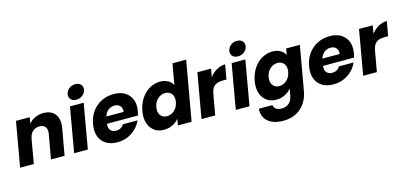

<svg xmlns="http://www.w3.org/2000/svg" viewBox="-83 -1420 4903 2314"><g transform="rotate(-15 2368.5 -263.0)"><path d="M396 0 450.2 -303.2Q460 -359.4 436.3 -390.1Q412.6 -420.9 363.8 -420.9Q313.5 -420.9 279.5 -390.4Q245.6 -359.9 235.8 -303.2V-308.1L182.1 0H11.2L108.9 -558.1H279.8L267.1 -482.9Q299.8 -520 347.7 -542Q395.5 -564 450.2 -564Q548.8 -564 596.4 -500.7Q644 -437.5 624 -326.2L565.9 0Z M685.1 0 782.7 -558.1H953.6L856 0ZM879.9 -616.2Q835 -616.2 811 -642.6Q787.1 -668.9 793.9 -708Q801.3 -747.6 834.5 -774.2Q867.7 -800.8 912.6 -800.8Q957 -800.8 981 -774.2Q1004.9 -747.6 998 -708Q990.7 -669.4 957.5 -642.8Q924.3 -616.2 879.9 -616.2Z M1300.8 -429.2Q1257.3 -429.2 1223.4 -402.6Q1189.5 -376 1174.8 -327.1H1389.6Q1396.5 -375.5 1371.3 -402.3Q1346.2 -429.2 1300.8 -429.2ZM1525.9 -185.1Q1489.7 -100.6 1408.9 -46.4Q1328.1 7.8 1226.6 7.8Q1144.5 7.8 1086.9 -26.6Q1029.3 -61 1004.6 -126.5Q980 -191.9 995.6 -278.8Q1018.6 -410.2 1110.1 -488Q1201.7 -565.9 1327.6 -565.9Q1451.2 -565.9 1515.4 -490.2Q1579.6 -414.6 1557.6 -289.1Q1553.7 -267.6 1545.9 -240.2H1158.7Q1152.8 -186.5 1177.2 -158.7Q1201.7 -130.9 1245.6 -130.9Q1309.1 -130.9 1343.8 -185.1Z M1611.3 -279.8Q1626.5 -365.7 1670.9 -431.4Q1715.3 -497.1 1777.1 -531.5Q1838.9 -565.9 1907.7 -565.9Q1962.4 -565.9 2003.9 -543Q2045.4 -520 2064.5 -481L2110.4 -740.2H2281.2L2150.4 0H1979.5L1993.7 -80.1Q1961.9 -40 1913.8 -16.1Q1865.7 7.8 1806.6 7.8Q1701.2 7.8 1645 -71.3Q1588.9 -150.4 1611.3 -279.8ZM1931.6 -417Q1880.9 -417 1838.6 -380.4Q1796.4 -343.8 1785.6 -279.8Q1773.9 -215.8 1802.7 -178.5Q1831.5 -141.1 1882.3 -141.1Q1933.6 -141.1 1975.6 -178Q2017.6 -214.8 2029.3 -278.8Q2041 -342.8 2012 -379.9Q1982.9 -417 1931.6 -417Z M2491.2 -258.8 2445.3 0H2274.4L2372.1 -558.1H2543L2525.4 -457Q2564 -506.8 2614.3 -535.4Q2664.6 -564 2720.2 -564L2688 -382.8H2641.1Q2576.7 -382.8 2540 -355.2Q2503.4 -327.6 2491.2 -258.8Z M2702.1 0 2799.8 -558.1H2970.7L2873 0ZM2897 -616.2Q2852.1 -616.2 2828.1 -642.6Q2804.2 -668.9 2811 -708Q2818.4 -747.6 2851.6 -774.2Q2884.8 -800.8 2929.7 -800.8Q2974.1 -800.8 2998 -774.2Q3022 -747.6 3015.1 -708Q3007.8 -669.4 2974.6 -642.8Q2941.4 -616.2 2897 -616.2Z M3012.7 -279.8Q3027.8 -365.7 3072.3 -431.4Q3116.7 -497.1 3178.5 -531.5Q3240.2 -565.9 3309.1 -565.9Q3368.2 -565.9 3408.7 -542Q3449.2 -518.1 3465.8 -479L3480 -558.1H3650.9L3552.7 -1Q3542.5 56.2 3516.8 105.2Q3491.2 154.3 3451.2 192.6Q3411.1 231 3352.8 252.9Q3294.4 274.9 3224.6 274.9Q3100.1 274.9 3033.4 216.6Q2966.8 158.2 2973.6 58.1H3143.1Q3146 89.8 3172.4 108.4Q3198.7 127 3242.7 127Q3295.4 127 3332.5 96.4Q3369.6 65.9 3381.8 -1L3396 -80.1Q3363.8 -41 3315.2 -16.6Q3266.6 7.8 3208 7.8Q3102.5 7.8 3046.4 -71.3Q2990.2 -150.4 3012.7 -279.8ZM3333 -417Q3282.2 -417 3240 -380.4Q3197.8 -343.8 3187 -279.8Q3175.3 -215.8 3204.1 -178.5Q3232.9 -141.1 3283.7 -141.1Q3335 -141.1 3377 -178Q3418.9 -214.8 3430.7 -278.8Q3442.4 -342.8 3413.3 -379.9Q3384.3 -417 3333 -417Z M3996.6 -429.2Q3953.1 -429.2 3919.2 -402.6Q3885.3 -376 3870.6 -327.1H4085.4Q4092.3 -375.5 4067.1 -402.3Q4042 -429.2 3996.6 -429.2ZM4221.7 -185.1Q4185.5 -100.6 4104.7 -46.4Q4023.9 7.8 3922.4 7.8Q3840.3 7.8 3782.7 -26.6Q3725.1 -61 3700.4 -126.5Q3675.8 -191.9 3691.4 -278.8Q3714.4 -410.2 3805.9 -488Q3897.5 -565.9 4023.4 -565.9Q4147 -565.9 4211.2 -490.2Q4275.4 -414.6 4253.4 -289.1Q4249.5 -267.6 4241.7 -240.2H3854.5Q3848.6 -186.5 3873 -158.7Q3897.5 -130.9 3941.4 -130.9Q4004.9 -130.9 4039.6 -185.1Z M4508.3 -258.8 4462.4 0H4291.5L4389.2 -558.1H4560.1L4542.5 -457Q4581.1 -506.8 4631.3 -535.4Q4681.6 -564 4737.3 -564L4705.1 -382.8H4658.2Q4593.8 -382.8 4557.1 -355.2Q4520.5 -327.6 4508.3 -258.8Z"/></g></svg>

Font: Poppins
Style: Bold Italic
Weight: 700
Italic angle: -10°
Designer: Ninad Kale (Devanagari), Jonny Pinhorn (Latin)
Foundry: Indian Type Foundry
Version: Version 3.200;PS 1.000;hotconv 16.6.54;makeotf.lib2.5.65590